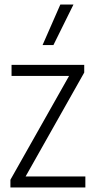

<svg xmlns="http://www.w3.org/2000/svg" viewBox="-20 -828 420 848"><path d="M26 0V-34L285 -492.5H31V-541.5H352V-507.5L93 -48.5H357V0ZM168 -629 246.5 -808H304.5L216 -629Z"/></svg>

Font: Encode Sans Condensed Condensed Light
Style: Regular
Weight: 300
Width: 3
Designer: Multiple Designers
Foundry: Impallari Type
Version: Version 3.000; ttfautohint (v1.8.3) -l 8 -r 50 -G 200 -x 14 